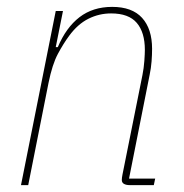

<svg xmlns="http://www.w3.org/2000/svg" viewBox="-20 -538 535 558"><path d="M41 0 142 -506H163L142 -401H148Q172 -458 211 -488Q250 -518 306 -518Q364 -518 393 -486Q422 -454 422 -396Q422 -379 420.5 -359.5Q419 -340 415 -321L355 -19H431L427 0H357Q347 0 340.5 -3.5Q334 -7 334 -15Q334 -21 336 -31L394 -320Q398 -340 399.5 -361Q401 -382 401 -393Q401 -444 377.5 -471.5Q354 -499 303 -499Q268 -499 237 -483.5Q206 -468 181 -434Q164 -411 148 -381Q132 -351 121 -297L62 0Z"/></svg>

Font: IBM Plex Sans Condensed Thin
Style: Italic
Weight: 100
Width: 3
Italic angle: -11°
Designer: Mike Abbink, Paul van der Laan, Pieter van Rosmalen
Foundry: Bold Monday
Version: Version 1.3